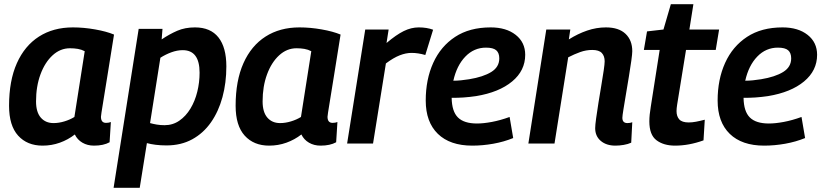

<svg xmlns="http://www.w3.org/2000/svg" viewBox="-20 -681 3901 911"><path d="M426 10Q395 10 371 -4Q347 -18 335 -43Q303 -18 264 -4Q225 10 182 10Q109 10 66 -37.5Q23 -85 23 -179Q23 -298 60 -381Q97 -464 165 -507.5Q233 -551 326 -551Q377 -551 431 -541.5Q485 -532 521 -517Q502 -399 490 -323.5Q478 -248 471 -206Q464 -164 461.5 -147Q459 -130 459 -127Q459 -98 483 -98Q496 -98 506 -102L500 -6Q471 10 426 10ZM333 -126 382 -438Q367 -446 349.5 -449Q332 -452 312 -452Q266 -452 229.5 -418.5Q193 -385 172 -328Q151 -271 151 -200Q151 -149 173.5 -123Q196 -97 234 -97Q259 -97 285.5 -105Q312 -113 333 -126Z M519 210 638 -544H751L747 -494Q784 -519 821 -535Q858 -551 905 -551Q979 -551 1016.5 -503.5Q1054 -456 1054 -366Q1054 -288 1035.5 -220Q1017 -152 981 -100.5Q945 -49 892 -20Q839 9 770 9Q742 9 718.5 6Q695 3 677 -2L643 210ZM761 -87Q800 -87 831 -108.5Q862 -130 883.5 -165.5Q905 -201 916 -245.5Q927 -290 927 -336Q927 -443 847 -443Q821 -443 793.5 -433Q766 -423 741 -407L692 -97Q706 -93 723.5 -90Q741 -87 761 -87Z M1501 10Q1470 10 1446 -4Q1422 -18 1410 -43Q1378 -18 1339 -4Q1300 10 1257 10Q1184 10 1141 -37.5Q1098 -85 1098 -179Q1098 -298 1135 -381Q1172 -464 1240 -507.5Q1308 -551 1401 -551Q1452 -551 1506 -541.5Q1560 -532 1596 -517Q1577 -399 1565 -323.5Q1553 -248 1546 -206Q1539 -164 1536.5 -147Q1534 -130 1534 -127Q1534 -98 1558 -98Q1571 -98 1581 -102L1575 -6Q1546 10 1501 10ZM1408 -126 1457 -438Q1442 -446 1424.5 -449Q1407 -452 1387 -452Q1341 -452 1304.5 -418.5Q1268 -385 1247 -328Q1226 -271 1226 -200Q1226 -149 1248.5 -123Q1271 -97 1309 -97Q1334 -97 1360.5 -105Q1387 -113 1408 -126Z M1824 -541 1814 -477Q1860 -516 1895.5 -533.5Q1931 -551 1967 -551Q2005 -551 2035 -540L1998 -420Q1964 -430 1933 -430Q1906 -430 1876.5 -418.5Q1847 -407 1811 -380L1750 0H1627L1713 -541Z M2415 -26Q2371 -8 2320.5 1Q2270 10 2221 10Q2115 10 2057.5 -46Q2000 -102 2000 -204Q2000 -304 2035.5 -382.5Q2071 -461 2139.5 -506Q2208 -551 2308 -551Q2382 -551 2427 -515.5Q2472 -480 2472 -421Q2472 -346 2410 -294.5Q2348 -243 2239 -225Q2178 -216 2123 -217Q2124 -152 2153 -123.5Q2182 -95 2243 -95Q2274 -95 2314 -102.5Q2354 -110 2398 -126ZM2286 -455Q2229 -455 2188 -412.5Q2147 -370 2131 -298Q2149 -298 2168 -300Q2187 -302 2206 -305Q2273 -316 2311 -339.5Q2349 -363 2349 -404Q2349 -430 2334.5 -442.5Q2320 -455 2286 -455Z M2572 -541H2686L2679 -494Q2722 -521 2766 -536Q2810 -551 2855 -551Q2916 -551 2948 -520.5Q2980 -490 2980 -438Q2980 -426 2975.5 -393Q2971 -360 2964 -318Q2957 -276 2950 -234Q2943 -192 2938 -161.5Q2933 -131 2933 -122Q2933 -97 2957 -97Q2970 -97 2980 -101L2975 -4Q2960 3 2939.5 6.5Q2919 10 2900 10Q2857 10 2830.5 -12.5Q2804 -35 2804 -73Q2804 -87 2808.5 -119.5Q2813 -152 2819.5 -193Q2826 -234 2833 -275Q2840 -316 2844.5 -347Q2849 -378 2849 -390Q2849 -415 2835.5 -429.5Q2822 -444 2790 -444Q2761 -444 2733 -434Q2705 -424 2676 -409L2611 0H2487Z M3324 -113 3318 -15Q3249 10 3183 10Q3129 10 3095 -15.5Q3061 -41 3061 -105Q3061 -135 3068 -176L3110 -444H3035L3050 -532L3128 -541L3163 -661H3270L3251 -541H3392L3376 -444H3235L3193 -185Q3190 -166 3190 -154Q3190 -129 3203 -114.5Q3216 -100 3248 -100Q3264 -100 3282.5 -103.5Q3301 -107 3324 -113Z M3800 -26Q3756 -8 3705.5 1Q3655 10 3606 10Q3500 10 3442.5 -46Q3385 -102 3385 -204Q3385 -304 3420.5 -382.5Q3456 -461 3524.5 -506Q3593 -551 3693 -551Q3767 -551 3812 -515.5Q3857 -480 3857 -421Q3857 -346 3795 -294.5Q3733 -243 3624 -225Q3563 -216 3508 -217Q3509 -152 3538 -123.5Q3567 -95 3628 -95Q3659 -95 3699 -102.5Q3739 -110 3783 -126ZM3671 -455Q3614 -455 3573 -412.5Q3532 -370 3516 -298Q3534 -298 3553 -300Q3572 -302 3591 -305Q3658 -316 3696 -339.5Q3734 -363 3734 -404Q3734 -430 3719.5 -442.5Q3705 -455 3671 -455Z"/></svg>

Font: Georama SemiBold
Style: Italic
Weight: 600
Italic angle: -9°
Designer: Jean-Baptiste Levee
Foundry: Production Type
Version: Version 1.000